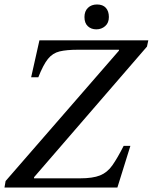

<svg xmlns="http://www.w3.org/2000/svg" viewBox="-23 -837 682 857"><path d="M501 0H-3L2 -29L508 -611V-615H325Q274 -615 243 -607.5Q212 -600 191 -574Q170 -548 148 -492H116L153 -657H639L633 -629L129 -46V-41H334Q391 -41 423.5 -54Q456 -67 478.5 -99Q501 -131 529 -186H559ZM407 -706Q384 -706 369 -720Q354 -734 354 -761Q354 -787 369.5 -802Q385 -817 410 -817Q436 -817 449.5 -802Q463 -787 463 -761Q463 -735 446.5 -720.5Q430 -706 407 -706Z"/></svg>

Font: STIX Two Text
Style: Italic
Weight: 400
Italic angle: -12°
Designer: Ross Mills, John Hudson & Paul Hanslow, Tiro Typeworks Ltd; with prior portions MicroPress Inc. and Coen Hoffman, Elsevi
Foundry: Tiro Typeworks Ltd
Version: Version 2.13 b171